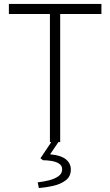

<svg xmlns="http://www.w3.org/2000/svg" viewBox="-20 -720 559 973"><path d="M233 0V-649H25V-700H494V-649H285V0ZM177 233 171 204Q199 201 227.5 194Q256 187 275.5 173.5Q295 160 295 138Q295 119 279 109Q263 99 240.5 95.5Q218 92 198 92L185 82L246 -9H282L234 62Q289 67 314 87.5Q339 108 339 139Q339 174 313.5 193.5Q288 213 251 221.5Q214 230 177 233Z"/></svg>

Font: Readex Pro ExtraLight
Style: Regular
Weight: 200
Designer: Bonnie Shaver-Troup, Thomas Jockin
Foundry: Lexend
Version: Version 1.203; ttfautohint (v1.8.3)